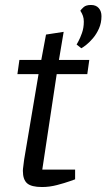

<svg xmlns="http://www.w3.org/2000/svg" viewBox="-20 -748 428 772"><path d="M288 -569Q288 -569 295 -581.5Q302 -594 309.5 -615Q317 -636 317 -661Q317 -674 313.5 -684Q310 -694 303 -705Q307 -711 316.5 -719.5Q326 -728 346 -728Q366 -728 377 -715.5Q388 -703 388 -683Q388 -656 378 -633.5Q368 -611 353.5 -594Q339 -577 326 -567Q313 -557 307 -554ZM135 -450H50L58 -507H146L165 -609L236 -620L217 -507H339L331 -450H208L150 -66H282V-27Q282 -27 261 -19.5Q240 -12 209.5 -4Q179 4 149 4Q106 4 89 -11Q72 -26 72 -61Q72 -68 74 -82Q76 -96 77 -106Z"/></svg>

Font: Faustina VF Beta
Style: Italic
Weight: 400
Italic angle: -8°
Designer: Alfonso Garcia
Foundry: Omnibus-Type
Version: Version 1.006